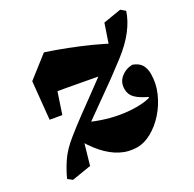

<svg xmlns="http://www.w3.org/2000/svg" viewBox="-140 -656 832 822"><g transform="rotate(-30 276.5 -245.0)"><path d="M316 31Q274 31 236.5 11.5Q199 -8 167 -44.5Q135 -81 108 -131L157 -182Q197 -162 238 -148Q279 -134 319.5 -127Q360 -120 398 -120Q416 -120 431 -121.5Q446 -123 458 -126Q470 -129 479 -132L476 -105L464 -132Q428 -149 410 -167Q392 -185 392 -212Q392 -245 416 -265Q440 -285 473 -286Q501 -276 512 -257.5Q523 -239 523 -212Q523 -166 504 -122.5Q485 -79 454.5 -44.5Q424 -10 387.5 10.5Q351 31 316 31ZM100 -1 7 14 -13 -2Q3 -38 27.5 -74.5Q52 -111 97 -147Q134 -177 175.5 -207.5Q217 -238 260.5 -269.5Q304 -301 345 -331.5Q386 -362 422 -390L460 -502L546 -516L566 -499Q553 -458 521.5 -417Q490 -376 438 -336Q403 -309 364 -280.5Q325 -252 284 -223.5Q243 -195 204.5 -167Q166 -139 132 -112ZM49 -259 67 -439 172 -521Q221 -505 271 -485.5Q321 -466 370 -444Q419 -422 463 -397L354 -308Q312 -317 270 -324.5Q228 -332 185.5 -340Q143 -348 100 -355L168 -434L106 -249Z"/></g></svg>

Font: Source Serif 4 Black
Style: Italic
Weight: 900
Italic angle: -12°
Designer: Frank Grießhammer
Foundry: Adobe Systems Incorporated
Version: Version 4.004;hotconv 1.0.116;makeotfexe 2.5.65601